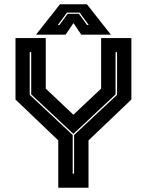

<svg xmlns="http://www.w3.org/2000/svg" viewBox="-20 -878 687 898"><path d="M252.5 0V-221.5L52.5 -412.5V-700H194V-463.5L328 -337H318.5L453 -463.5V-700H594.5V-412.5L394 -221.5V0ZM320 -66H326.5V-246.5L527.5 -434.5V-634H520.5V-436.5L324 -252.5H322.5L126 -436.5V-634H119V-434.5L320 -246.5ZM260.5 -858H386.5L498.5 -716H360L323.5 -770L287 -716H148.5ZM293 -819 250.5 -761H258L296.5 -813.5H349L387 -761H395L352.5 -819Z"/></svg>

Font: Tourney Thin ExtraBold
Style: Regular
Weight: 800
Version: Version 1.015